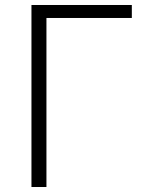

<svg xmlns="http://www.w3.org/2000/svg" viewBox="-20 -749 580 769"><path d="M106 0H166V-677H508V-729H106Z"/></svg>

Font: Noto Sans HK Light
Style: Regular
Weight: 300
Designer: Ryoko NISHIZUKA 西塚涼子 (kana, bopomofo & ideographs); Paul D. Hunt (Latin, Greek & Cyrillic); Sandoll Communications 산돌커뮤니
Foundry: Adobe
Version: Version 2.004;hotconv 1.0.118;makeotfexe 2.5.65603